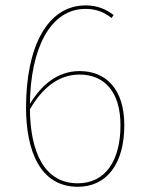

<svg xmlns="http://www.w3.org/2000/svg" viewBox="-20 -692 550 721"><path d="M279.1 -425.1C192.5 -425.1 132.9 -368.4 92.3 -301.8C94.4 -504.9 166.1 -658.6 301.3 -658.6C341.4 -658.6 371.1 -646.4 398.8 -624.4L406.7 -635.4C378.1 -657.3 346.3 -671.7 301.7 -671.7C157.8 -671.7 77.8 -516.7 77.8 -287.8C77.8 -125.3 131 9.4 272.1 9.4C380.4 9.4 446.8 -76.1 446.8 -222C446.8 -359 376.6 -425.1 279.1 -425.1ZM272.1 -3.7C143.7 -3.7 94 -125.1 92.3 -281.3C134.4 -354.9 195 -412 278.7 -412C369.6 -412 432.4 -350.3 432.4 -221.6C432.4 -90.1 376.8 -3.7 272.1 -3.7Z"/></svg>

Font: Fira Sans Hair
Style: Regular
Weight: 100
Designer: bBox Type GmbH & Carrois Corporate GbR & Edenspiekermann AG
Foundry: bBox Type GmbH & Carrois Corporate GbR & Edenspiekermann AG
Version: Version 4.300;PS 004.300;hotconv 1.0.88;makeotf.lib2.5.64775